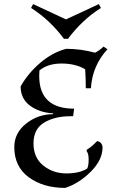

<svg xmlns="http://www.w3.org/2000/svg" viewBox="-20 -905 553 940"><path d="M397 -566Q349 -594 281.5 -594Q214 -594 173 -560Q172 -546 172 -533Q172 -373 343 -373L338 -336H326Q247 -336 195.5 -304.5Q144 -273 144 -203Q144 -133 192 -94.5Q240 -56 305 -56Q370 -56 407 -80Q414 -94 414 -124Q414 -154 404 -165L405 -172Q430 -187 455 -214Q467 -213 474.5 -204Q482 -195 482 -183Q482 -122 424.5 -64.5Q367 -7 299 15Q192 15 121 -37Q50 -89 50 -185Q50 -254 108 -300Q166 -346 240 -346V-350Q172 -354 126.5 -388Q81 -422 81 -482Q117 -546 176.5 -597Q236 -648 304 -666Q376 -666 445 -647Q466 -657 487 -677L506 -664Q432 -583 425 -473H400Q400 -521 397 -566ZM303 -810 464 -885 474 -866Q382 -808 313 -715H293Q224 -808 132 -866L142 -885Z"/></svg>

Font: Almendra
Style: Regular
Weight: 400
Designer: Ana Sanfelippo
Foundry: Ana Sanfelippo
Version: Version 1.004